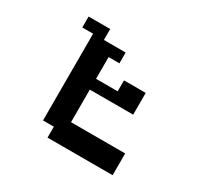

<svg xmlns="http://www.w3.org/2000/svg" viewBox="-169 -997 1338 1277"><g transform="rotate(30 500.0 -359.0)"><path d="M167 -692.4V-776.4H333V-692.4H500V-609.4H417V-442.4H583V-526.4H750V-359.4H417V-109.4H833V57.6H333V-26.4H250V-692.4Z"/></g></svg>

Font: KH Dot Dougenzaka 12
Style: Regular
Weight: 400
Designer: Original version for X68000 by Keitarou Hiraki (http://hp.vector.co.jp/authors/VA000874/) / TrueType conversion by Homem
Version: Version 1.00.20150527